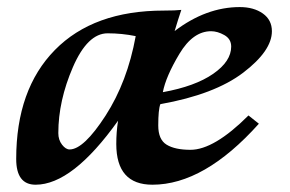

<svg xmlns="http://www.w3.org/2000/svg" viewBox="-20 -502 804 532"><path d="M172.9 -87.9Q211.9 -87.9 272.5 -181.6Q333 -275.4 356 -401.9Q317.9 -409.7 278.3 -409.7Q222.7 -409.7 182.1 -316.2Q141.6 -222.7 141.6 -133.3Q141.6 -114.3 151.9 -101.1Q162.1 -87.9 172.9 -87.9ZM431.2 -246.6Q520.5 -262.7 570.6 -297.4Q620.6 -332 620.6 -373Q620.6 -394 601.6 -404.8Q582.5 -415.5 564.9 -415.5Q514.6 -415.5 477.1 -352.8Q439.5 -290 431.2 -246.6ZM402.3 9.8Q302.2 9.8 302.2 -103Q302.2 -136.2 307.1 -167.5Q180.7 9.8 78.6 9.8Q24.9 9.8 24.9 -61.5Q24.9 -254.4 132.1 -363.5Q239.3 -472.7 434.1 -472.7Q466.8 -472.7 482.4 -474.6Q472.7 -445.8 463.9 -416Q551.3 -482.4 644.5 -482.4Q683.1 -482.4 708.3 -464.6Q733.4 -446.8 733.4 -415.5Q733.4 -361.3 654.1 -300.8Q574.7 -240.2 424.3 -213.4Q418.5 -198.2 418.5 -154.3Q418.5 -115.2 441.7 -101.1Q464.8 -86.9 507.8 -86.9Q573.2 -86.9 668.5 -182.1L697.3 -159.2Q545.9 9.8 402.3 9.8Z"/></svg>

Font: Kelvinch
Style: Bold Italic
Weight: 700
Italic angle: -10°
Designer: Paul James Miller
Foundry: High-Logic / Made with FontCreator
Version: Version 3.30 September 23, 2016